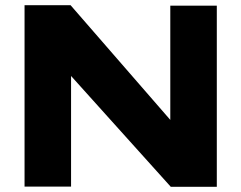

<svg xmlns="http://www.w3.org/2000/svg" viewBox="-20 -722 934 743"><path d="M75 0V-702H253L639 -258V-700H819V1H641L255 -428V0Z"/></svg>

Font: Georama Extended
Style: Bold
Weight: 700
Width: 7
Designer: Jean-Baptiste Levee
Foundry: Production Type
Version: Version 1.000